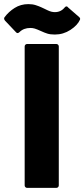

<svg xmlns="http://www.w3.org/2000/svg" viewBox="-71 -914 410 934"><path d="M61 0Q56 0 52.5 -3.5Q49 -7 49 -12V-688Q49 -693 52.5 -696.5Q56 -700 61 -700H203Q208 -700 211.5 -696.5Q215 -693 215 -688V-12Q215 -7 211.5 -3.5Q208 0 203 0ZM196 -746Q174 -746 159.5 -750.5Q145 -755 128 -763Q108 -772 98 -775Q88 -778 77 -778Q44 -778 24 -758Q19 -753 14 -753Q11 -753 7 -757L-47 -814Q-51 -819 -51 -824Q-51 -827 -49 -830Q-29 -857 0.5 -875.5Q30 -894 67 -894Q87 -894 102.5 -889Q118 -884 130 -878.5Q142 -873 146 -871Q150 -869 160.5 -864Q171 -859 179.5 -857Q188 -855 196 -855Q225 -855 243 -877Q248 -883 252 -883Q257 -883 260 -878L314 -831Q319 -827 319 -822Q319 -820 318 -818Q306 -791 271.5 -768.5Q237 -746 196 -746Z"/></svg>

Font: LinhAnh ExtBd
Style: Regular
Weight: 800
Designer: Jeremy Tribby
Foundry: Tribby Type
Version: Version 1.408